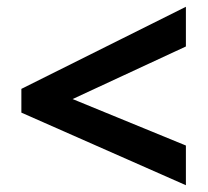

<svg xmlns="http://www.w3.org/2000/svg" viewBox="-20 -645 612 566"><path d="M528 -99 43 -313V-383L528 -625V-508L194 -353L528 -216Z"/></svg>

Font: Noto Sans Sora Sompeng
Style: Bold
Weight: 700
Designer: Monotype Design Team. David Williams.
Foundry: Monotype Imaging Inc.
Version: Version 2.101